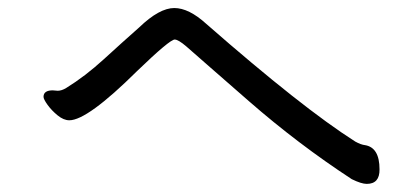

<svg xmlns="http://www.w3.org/2000/svg" viewBox="-20 -558 1040 476"><path d="M889.2 -102.1Q876 -102.1 852.1 -113.8Q719.2 -200.7 597.2 -307.1Q543 -354 502.4 -389.9Q461.9 -425.8 441.9 -442.9Q421.9 -460 413.1 -460Q400.9 -460 319.8 -381.8Q196.8 -259.8 151.9 -259.8Q137.7 -259.8 122.8 -272Q107.9 -284.2 97.9 -298.1Q87.9 -312 87.9 -317.9Q87.9 -334 110.8 -334L123 -333Q132.8 -333 144 -339.8Q190.9 -368.7 237.1 -410.9Q283.2 -453.1 325.2 -490.2Q375 -538.1 412.1 -538.1Q448.2 -538.1 491.2 -499Q730 -290 860.8 -207Q875 -199.2 884.8 -198.2Q920.9 -192.4 920.9 -138.2Q921.4 -102.1 889.2 -102.1Z"/></svg>

Font: LXGW WenKai Screen R
Style: Regular
Weight: 400
Designer: Fontworks Inc.
Version: Version 1.235;May 31, 2022